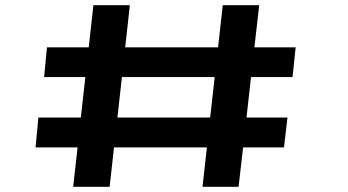

<svg xmlns="http://www.w3.org/2000/svg" viewBox="-20 -720 1340 740"><path d="M117 -152 128 -267H291.5L309 -423H150L161 -537.5H322L340 -700H480.5L462.5 -537.5H820.5L838.5 -700H979L960.5 -537.5H1119.5L1107.5 -423H947.5L930 -267H1088L1074.5 -152H917L899.5 0H760.5L777.5 -152H419.5L402.5 0H262L279 -152ZM432.5 -267H790L807.5 -423H450Z"/></svg>

Font: Trispace Expanded SemiBold
Style: Regular
Weight: 600
Width: 7
Designer: Tyler Finck
Foundry: Etcetera Type Company
Version: Version 1.210; ttfautohint (v1.8.3)